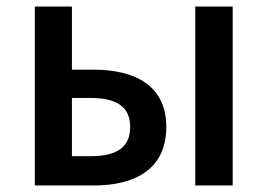

<svg xmlns="http://www.w3.org/2000/svg" viewBox="-20 -570 821 590"><path d="M87 0H267C398 0 491 -52 491 -180C491 -305 398 -356 267 -356H201V-550H87ZM201 -90V-269H258C340 -269 380 -241 380 -180C380 -118 340 -90 258 -90ZM580 0H695V-550H580Z"/></svg>

Font: Noto Sans CJK KR Medium
Style: Regular
Weight: 500
Designer: Ryoko NISHIZUKA (kana & ideographs); Paul D. Hunt (Latin, Greek & Cyrillic); Wenlong ZHANG (bopomofo); Sandoll Communica
Foundry: Adobe Systems Incorporated
Version: Version 1.004;PS 1.004;hotconv 1.0.82;makeotf.lib2.5.63406